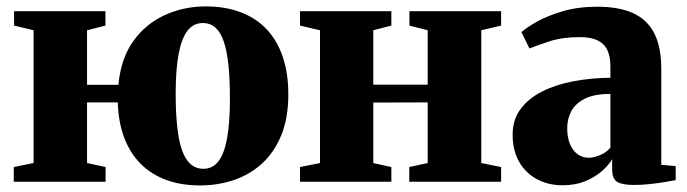

<svg xmlns="http://www.w3.org/2000/svg" viewBox="-20 -568 2146 600"><path d="M605.5 11.5Q546.5 11.5 500 -5.5Q453.5 -22.5 420.2 -55.5Q387 -88.5 368.5 -136.8Q350 -185 348 -248H252V-58.5L310 -46V0H23V-46L85 -58.5V-473.5L24 -488V-533H309.5V-488L252 -473.5V-303H350Q358 -386.5 397.2 -440.5Q436.5 -494.5 495.8 -521.2Q555 -548 622.5 -548Q683.5 -548 731.5 -530Q779.5 -512 812.8 -477Q846 -442 863.5 -390.8Q881 -339.5 881 -273Q881 -198.5 858.8 -144.8Q836.5 -91 798 -56.2Q759.5 -21.5 709.8 -5Q660 11.5 605.5 11.5ZM616 -40.5Q644 -40.5 662.2 -63.5Q680.5 -86.5 689.5 -135.2Q698.5 -184 698.5 -260.5Q698.5 -319 694 -363Q689.5 -407 679.8 -436.8Q670 -466.5 653.8 -481.2Q637.5 -496 613.5 -496Q585 -496 566.5 -472.8Q548 -449.5 538.5 -400.8Q529 -352 529 -275.5Q529 -216.5 533.8 -172.2Q538.5 -128 548.8 -98.8Q559 -69.5 575.8 -55Q592.5 -40.5 616 -40.5Z M917.5 0V-46L980 -58.5V-473.5L917.5 -488V-533H1203V-488L1146.5 -473.5V-303.5H1316.5V-473.5L1259.5 -488V-533H1546V-488L1484 -473.5V-58.5L1546 -46V0H1259V-46L1316.5 -58.5V-248L1146.5 -247.5V-58.5L1203 -46V0Z M1738 11Q1693.5 11 1658 -8Q1622.5 -27 1602.2 -62.5Q1582 -98 1582 -147.5Q1582 -194 1607 -227.5Q1632 -261 1675 -282.5Q1718 -304 1772.8 -314.2Q1827.5 -324.5 1887.5 -325V-362Q1887.5 -391 1878.2 -411Q1869 -431 1848 -441.5Q1827 -452 1791 -452Q1737.5 -452 1697 -438.8Q1656.5 -425.5 1634.5 -416.5L1609.5 -467.5Q1624 -481 1657 -499.8Q1690 -518.5 1738.2 -532.8Q1786.5 -547 1846 -547Q1916 -547 1960 -526.2Q2004 -505.5 2025.2 -462.8Q2046.5 -420 2046.5 -353V-53L2091.5 -49V-5Q2080.5 -3 2058.5 0.8Q2036.5 4.5 2010.8 7.2Q1985 10 1961.5 10Q1924.5 10 1908.8 0.5Q1893 -9 1893 -39.5V-70.5Q1882.5 -52.5 1860.8 -33.2Q1839 -14 1808.2 -1.5Q1777.5 11 1738 11ZM1820.5 -75Q1836 -75 1855.8 -83.5Q1875.5 -92 1887.5 -106.5V-274.5Q1837.5 -274.5 1808 -259.8Q1778.5 -245 1765.5 -220.8Q1752.5 -196.5 1752.5 -167Q1752.5 -139 1761 -118.2Q1769.5 -97.5 1784.8 -86.2Q1800 -75 1820.5 -75Z"/></svg>

Font: Merriweather 72pt Black
Style: Regular
Weight: 900
Version: Version 2.100